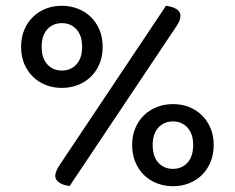

<svg xmlns="http://www.w3.org/2000/svg" viewBox="-20 -636 812 664"><path d="M335 -474Q335 -441 324 -415Q313 -389 294 -370.5Q275 -352 249 -342Q223 -332 194 -332Q164 -332 138.5 -342Q113 -352 94 -370.5Q75 -389 64 -415Q53 -441 53 -474Q53 -507 64 -533Q75 -559 94 -577.5Q113 -596 138.5 -606Q164 -616 194 -616Q223 -616 249 -606Q275 -596 294 -577.5Q313 -559 324 -533Q335 -507 335 -474ZM124 -474Q124 -435 143.5 -413.5Q163 -392 194 -392Q225 -392 244.5 -413.5Q264 -435 264 -474Q264 -513 244.5 -534.5Q225 -556 194 -556Q163 -556 143.5 -534.5Q124 -513 124 -474ZM554 -616Q577 -613 590.5 -604.5Q604 -596 604 -582Q604 -572 600 -562.5Q596 -553 588 -542L221 7Q199 5 185 -4.5Q171 -14 171 -28Q171 -42 186 -65ZM719 -135Q719 -102 708 -75.5Q697 -49 678 -30.5Q659 -12 633.5 -2Q608 8 578 8Q549 8 523 -2Q497 -12 478 -30.5Q459 -49 448 -75.5Q437 -102 437 -135Q437 -167 448 -193Q459 -219 478 -237.5Q497 -256 523 -266Q549 -276 578 -276Q608 -276 633.5 -266Q659 -256 678 -237.5Q697 -219 708 -193Q719 -167 719 -135ZM508 -135Q508 -95 527.5 -73.5Q547 -52 578 -52Q609 -52 628.5 -73.5Q648 -95 648 -135Q648 -173 628.5 -194.5Q609 -216 578 -216Q547 -216 527.5 -194.5Q508 -173 508 -135Z"/></svg>

Font: Baloo Thambi 2
Style: Regular
Weight: 400
Designer: Aadarsh Rajan and Ek Type
Foundry: Ek Type
Version: Version 1.640;hotconv 1.0.111;makeotfexe 2.5.65597; ttfautoh